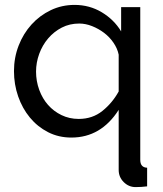

<svg xmlns="http://www.w3.org/2000/svg" viewBox="-20 -551 663 783"><path d="M271 10Q219 10 176 -12Q133 -34 102 -71.5Q71 -109 54 -158Q37 -207 37 -261Q37 -316 56 -365Q75 -414 108.5 -451Q142 -488 187 -509.5Q232 -531 284 -531Q345 -531 395 -501Q445 -471 474 -423V-522H552V101Q552 132 580 133V209Q556 212 533 212Q505 212 484.5 191.5Q464 171 464 142V-103Q392 10 271 10ZM301 -66Q357 -66 397.5 -98.5Q438 -131 464 -178V-328Q459 -353 443 -376.5Q427 -400 404.5 -417Q382 -434 355.5 -444.5Q329 -455 303 -455Q264 -455 232 -438.5Q200 -422 176.5 -394.5Q153 -367 140 -331.5Q127 -296 127 -259Q127 -220 140 -184.5Q153 -149 176 -123Q199 -97 231 -81.5Q263 -66 301 -66Z"/></svg>

Font: PTCRaleway Medium
Style: Regular
Weight: 500
Designer: Matt McInerney, Pablo Impallari, Rodrigo Fuenzalida
Foundry: Matt McInerney, Pablo Impallari, Rodrigo Fuenzalida
Version: Version 3.000g; ttfautohint (v1.5) -l 8 -r 28 -G 28 -x 14 -D